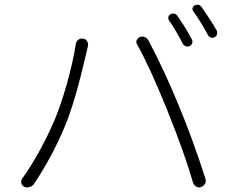

<svg xmlns="http://www.w3.org/2000/svg" viewBox="-20 -821 1030 829"><path d="M709 -734.4Q705.1 -740.2 707 -748Q709 -755.9 716.8 -759.8Q722.7 -762.7 728.5 -762.7Q739.3 -762.7 747.1 -751Q783.2 -699.2 808.6 -650.4Q812.5 -642.6 809.6 -634.3Q806.6 -626 798.8 -622.1Q791 -618.2 782.7 -621.1Q774.4 -624 769.5 -631.8Q742.2 -685.5 709 -734.4ZM814.5 -772.5Q809.6 -779.3 811.5 -786.6Q813.5 -793.9 821.3 -797.9Q827.1 -800.8 833 -800.8Q843.8 -800.8 851.6 -789.1Q889.6 -734.4 916 -688.5Q918 -683.6 918 -678.7Q918 -675.8 917 -672.9Q914.1 -664.1 906.2 -660.2Q898.4 -656.2 890.1 -659.2Q881.8 -662.1 877.9 -669.9Q846.7 -727.5 814.5 -772.5ZM211.9 -293.9Q241.2 -362.3 268.1 -457Q294.9 -551.8 307.6 -631.8Q309.6 -643.6 318.8 -649.9Q328.1 -656.2 339.4 -654.3Q350.6 -652.3 356.4 -642.6Q362.3 -632.8 359.4 -621.1Q358.4 -616.2 356 -606.4Q353.5 -596.7 352.5 -591.8Q303.7 -377.9 258.8 -272.5Q203.1 -140.6 127 -27.3Q120.1 -16.6 107.4 -13.7Q102.5 -11.7 97.7 -11.7Q90.8 -11.7 85 -14.6Q74.2 -19.5 72.3 -29.3Q71.3 -33.2 71.3 -36.1Q71.3 -43 75.2 -48.8Q150.4 -154.3 211.9 -293.9ZM703.1 -342.8Q631.8 -520.5 572.3 -628.9Q568.4 -634.8 568.4 -639.6Q568.4 -643.6 570.3 -647.5Q574.2 -657.2 584 -661.1Q588.9 -663.1 593.8 -663.1Q599.6 -663.1 605.5 -661.1Q615.2 -656.2 621.1 -646.5Q694.3 -506.8 753.9 -360.4Q813.5 -216.8 867.2 -48.8Q868.2 -44.9 868.2 -40Q868.2 -37.1 868.2 -34.2Q866.2 -27.3 860.8 -21.5Q855.5 -15.6 848.6 -13.7Q844.7 -11.7 839.8 -11.7Q834 -11.7 827.1 -15.6Q817.4 -21.5 813.5 -32.2Q777.3 -158.2 703.1 -342.8Z"/></svg>

Font: Gen Jyuu Gothic P Light
Style: Regular
Weight: 200
Designer: [Source Han Sans]
Ryoko NISHIZUKA  (kana & ideographs); Paul D. Hunt (Latin, Greek & Cyrillic); Wenlong ZHANG  (bopomofo
Version: Version 1.002.20150607